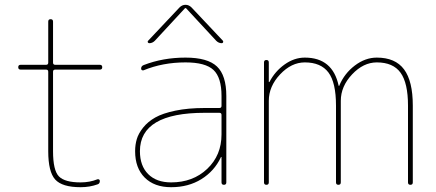

<svg xmlns="http://www.w3.org/2000/svg" viewBox="-20 -770 1816 800"><path d="M66 -480Q56 -480 56 -490Q56 -500 66 -500H172Q181 -500 181 -509V-680Q181 -690 191 -690Q201 -690 201 -680V-509Q201 -500 210 -500H396Q406 -500 406 -490Q406 -480 396 -480H210Q201 -480 201 -471V-140Q201 -60 225.5 -35Q250 -10 316 -10Q354 -10 386 -23Q390 -24 393 -22Q396 -20 396 -16Q396 -5 387 -2Q354 10 316 10Q239 10 210 -22Q181 -54 181 -140V-471Q181 -480 172 -480Z M903 -210V-291Q903 -300 894 -300H833Q563 -300 563 -140Q563 -79 597.5 -44.5Q632 -10 693 -10Q784 -10 843.5 -66.5Q903 -123 903 -210ZM894 -320Q903 -320 903 -329V-370Q903 -447 869.5 -478.5Q836 -510 753 -510Q658 -510 578 -477Q574 -476 571 -478Q568 -480 568 -484Q568 -495 579 -499Q659 -530 753 -530Q845 -530 884 -493Q923 -456 923 -370V-10Q923 0 913 0Q903 0 903 -10V-115Q903 -116 902 -116Q900 -116 900 -114Q873 -57 819 -23.5Q765 10 693 10Q623 10 583 -30Q543 -70 543 -140Q543 -167 550 -190.5Q557 -214 576.5 -238.5Q596 -263 627 -280.5Q658 -298 711 -309Q764 -320 833 -320ZM602 -590Q598 -590 596 -593.5Q594 -597 597 -600L728 -739Q739 -750 753 -750Q767 -750 778 -739L909 -600Q911 -597 909.5 -593.5Q908 -590 904 -590Q891 -590 881 -600L755 -736H753H751L625 -600Q615 -590 602 -590Z M1080 -10V-510Q1080 -520 1090 -520Q1100 -520 1100 -510V-429Q1100 -428 1101 -428Q1103 -428 1103 -429Q1126 -473 1166 -501.5Q1206 -530 1250 -530Q1366 -530 1391 -413Q1391 -412 1393 -412Q1394 -412 1394 -414Q1415 -464 1458.5 -497Q1502 -530 1550 -530Q1627 -530 1663.5 -481Q1700 -432 1700 -330V-10Q1700 0 1690 0Q1680 0 1680 -10V-330Q1680 -424 1649 -467Q1618 -510 1550 -510Q1494 -510 1447 -460Q1400 -410 1400 -350V-10Q1400 0 1390 0Q1380 0 1380 -10V-330Q1380 -426 1348.5 -468Q1317 -510 1250 -510Q1194 -510 1147 -460Q1100 -410 1100 -350V-10Q1100 0 1090 0Q1080 0 1080 -10Z"/></svg>

Font: Rounded Mplus 1c Thin
Style: Regular
Weight: 250
Version: Version 1.059.20150529